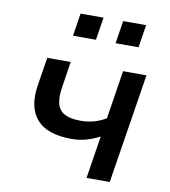

<svg xmlns="http://www.w3.org/2000/svg" viewBox="-80 -779 752 848"><g transform="rotate(10 295.5 -355.0)"><path d="M365 0 395 -191Q365 -175 334 -166.5Q303 -158 269 -158Q160 -158 113 -211.5Q66 -265 82 -366L102 -492H207L189 -374Q182 -330 189.5 -301Q197 -272 222.5 -258Q248 -244 294 -244Q327 -244 354 -251.5Q381 -259 408 -275L442 -492H547L469 0ZM388 -608 404 -710H507L491 -608ZM197 -608 213 -710H316L300 -608Z"/></g></svg>

Font: Nunito Sans 10pt SemiBold
Style: Italic
Weight: 600
Italic angle: -9°
Designer: Vernon Adams
Foundry: Vernon Adams
Version: Version 3.101;gftools[0.9.27]